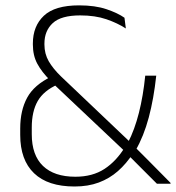

<svg xmlns="http://www.w3.org/2000/svg" viewBox="-20 -668 640 698"><path d="M600 0H550.5Q539 -11.5 524 -26.5Q509 -41.5 493 -57.5Q477 -73.5 462.8 -87.8Q448.5 -102 438.5 -112L432 -119.5L169.5 -367.5L163.5 -374.5Q131.5 -406.5 115.5 -436.5Q99.5 -466.5 99.5 -506V-510Q99.5 -573 139.5 -610.8Q179.5 -648.5 267.5 -648.5Q326 -648.5 367.2 -634.5Q408.5 -620.5 432.5 -603.5L437.5 -564.5Q407.5 -584 366.8 -598Q326 -612 271.5 -612Q202 -612 171.8 -584Q141.5 -556 141.5 -509.5V-506Q141.5 -472.5 157.2 -445.2Q173 -418 202 -390L455 -149.5L465 -139Q477 -127 490.2 -113.8Q503.5 -100.5 517.2 -86.8Q531 -73 545.2 -58.5Q559.5 -44 573.2 -30.2Q587 -16.5 600 -3ZM251 10Q154 10 103.8 -38.2Q53.5 -86.5 53.5 -177.5V-201Q53.5 -266.5 78.8 -313Q104 -359.5 167.5 -390L190 -361Q139 -338.5 117.2 -300.8Q95.5 -263 95.5 -204.5V-180Q95.5 -104 136.2 -64.8Q177 -25.5 254 -25.5Q316.5 -25.5 360 -54Q403.5 -82.5 435 -134.5L445 -149Q469.5 -196.5 485 -257.8Q500.5 -319 508 -393H548Q539 -309 520.8 -240.8Q502.5 -172.5 473 -121.5L464 -111Q439.5 -73 408.8 -46Q378 -19 339.2 -4.5Q300.5 10 251 10Z"/></svg>

Font: Anek Devanagari ExtraLight
Style: Regular
Weight: 250
Designer: Kailash Malviya (Devanagari) & Yesha Goshar (Latin)
Foundry: Ek Type
Version: Version 1.003